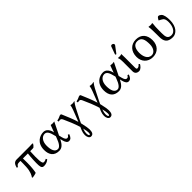

<svg xmlns="http://www.w3.org/2000/svg" viewBox="225 -1972 3496 3496"><g transform="rotate(-45 1973.0 -224.0)"><path d="M136 -361H165C165 -326 165 -266 162 -210C155 -86 122 -35 99 0L107 12C135 8 179 1 207 -11C218 -53 229 -156 229 -242C229 -249 229 -256 229 -264C229 -295 229 -329 228 -361H356C344 -268 338 -130 342 -72C346 -8 367 10 404 10C446 10 492 -3 530 -37L518 -62C496 -50 471 -42 455 -42C430 -42 417 -58 412 -126C408 -192 409 -250 415 -361H454C470 -361 486 -361 501 -364C523 -383 539 -399 551 -423L541 -432C515 -430 490 -429 464 -429H136C73 -429 46 -389 29 -321L52 -313C78 -351 87 -361 136 -361Z M988 -191 1108 -434C1095 -434 1079 -429 1064 -429C1049 -429 1031 -434 1016 -434L964 -294C964 -294 946 -439 829 -439C738 -439 609 -380 609 -196C609 -72 667 10 795 10C863 10 909 -31 959 -130L968 -91C984 -23 1010 10 1047 10C1091 10 1116 -16 1138 -79L1111 -88C1094 -58 1083 -51 1058 -51C1035 -51 1015 -80 1002 -133ZM938 -222 922 -181C888 -86 846 -30 800 -30C726 -30 697 -111 697 -219C697 -334 757 -399 824 -399C884 -399 910 -339 933 -243Z M1326 135C1326 177 1345 235 1390 235C1449 235 1461 184 1461 120C1461 95 1451 31 1435 -36C1433 -46 1430 -56 1428 -66C1437 -86 1447 -107 1457 -127L1561 -332C1583 -373 1601 -402 1629 -436L1624 -438C1601 -431 1588 -429 1574 -429C1566 -429 1536 -432 1525 -436C1522 -409 1510 -368 1497 -334C1470 -261 1439 -182 1413 -117C1381 -223 1336 -328 1293 -429C1289 -437 1285 -442 1273 -442C1242 -442 1235 -420 1158 -405L1163 -375C1180 -379 1189 -380 1200 -380C1217 -380 1233 -377 1248 -344C1291 -253 1341 -132 1373 -27L1346 36C1333 67 1326 103 1326 135ZM1388 29C1403 86 1408 125 1408 152C1408 178 1403 196 1389 196C1374 196 1366 168 1366 128C1366 105 1374 70 1388 29Z M1820 135C1820 177 1839 235 1884 235C1943 235 1955 184 1955 120C1955 95 1945 31 1929 -36C1927 -46 1924 -56 1922 -66C1931 -86 1941 -107 1951 -127L2055 -332C2077 -373 2095 -402 2123 -436L2118 -438C2095 -431 2082 -429 2068 -429C2060 -429 2030 -432 2019 -436C2016 -409 2004 -368 1991 -334C1964 -261 1933 -182 1907 -117C1875 -223 1830 -328 1787 -429C1783 -437 1779 -442 1767 -442C1736 -442 1729 -420 1652 -405L1657 -375C1674 -379 1683 -380 1694 -380C1711 -380 1727 -377 1742 -344C1785 -253 1835 -132 1867 -27L1840 36C1827 67 1820 103 1820 135ZM1882 29C1897 86 1902 125 1902 152C1902 178 1897 196 1883 196C1868 196 1860 168 1860 128C1860 105 1868 70 1882 29Z M2523 -191 2643 -434C2630 -434 2614 -429 2599 -429C2584 -429 2566 -434 2551 -434L2499 -294C2499 -294 2481 -439 2364 -439C2273 -439 2144 -380 2144 -196C2144 -72 2202 10 2330 10C2398 10 2444 -31 2494 -130L2503 -91C2519 -23 2545 10 2582 10C2626 10 2651 -16 2673 -79L2646 -88C2629 -58 2618 -51 2593 -51C2570 -51 2550 -80 2537 -133ZM2473 -222 2457 -181C2423 -86 2381 -30 2335 -30C2261 -30 2232 -111 2232 -219C2232 -334 2292 -399 2359 -399C2419 -399 2445 -339 2468 -243Z M2761 -322V-71C2761 -20 2793 12 2849 12C2892 12 2931 -33 2952 -70L2931 -87C2912 -63 2892 -46 2864 -46C2844 -46 2841 -61 2841 -91V-343C2841 -375 2839 -439 2839 -439C2824 -433 2808 -429 2789 -429C2777 -429 2751 -430 2745 -431L2743 -429C2760 -394 2761 -350 2761 -322ZM2836 -683C2823 -683 2812 -677 2808 -666L2756 -523C2755 -520 2754 -516 2754 -513C2754 -506 2760 -500 2768 -500C2772 -500 2777 -504 2780 -508L2872 -630C2876 -635 2878 -643 2878 -648C2878 -668 2856 -683 2836 -683Z M2997 -205C2997 -85 3076 10 3209 10C3341 10 3421 -83 3421 -214C3421 -350 3348 -439 3213 -439C3082 -439 2997 -347 2997 -205ZM3206 -399C3312 -399 3333 -317 3333 -196C3333 -101 3285 -30 3218 -30C3112 -30 3085 -145 3085 -222C3085 -309 3112 -399 3206 -399Z M3628 -251C3628 -326 3630 -368 3638 -429C3638 -436 3635 -439 3629 -439C3604 -429 3569 -434 3540 -439L3538 -436C3546 -393 3548 -310 3548 -235V-173C3548 -66 3580 10 3721 10C3811 10 3903 -75 3903 -249C3903 -323 3892 -391 3862 -423C3848 -437 3826 -452 3803 -452C3787 -452 3762 -415 3754 -397C3754 -397 3754 -389 3754 -389C3779 -378 3791 -370 3803 -363C3830 -347 3861 -333 3861 -237C3861 -139 3818 -34 3730 -34C3637 -34 3628 -97 3628 -189Z"/></g></svg>

Font: Libertinus Sans
Style: Regular
Weight: 400
Designer: Philipp H. Poll, Khaled Hosny
Foundry: Caleb Maclennan
Version: Version 7.050;RELEASE